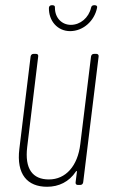

<svg xmlns="http://www.w3.org/2000/svg" viewBox="-20 -707 438 734"><path d="M248 -588C298 -588 341 -627 351 -677C353 -683 349 -687 343 -687H339C334 -687 329 -684 328 -677C319 -639 287 -612 251 -612C216 -612 190 -639 190 -677C191 -684 187 -687 181 -687H177C172 -687 167 -683 167 -677C166 -627 200 -588 248 -588ZM328 -491 287 -156C277 -72 231 -21 167 -21C104 -21 74 -62 84 -145L126 -491C127 -497 124 -501 118 -501H108C102 -501 98 -497 97 -491L54 -138C42 -40 85 7 160 7C205 7 244 -12 270 -51C272 -55 274 -54 274 -50L269 -10C268 -4 272 0 277 0H287C293 0 297 -4 298 -10L357 -491C358 -497 354 -501 349 -501H339C333 -501 329 -497 328 -491Z"/></svg>

Font: Barlow Condensed Thin
Style: Italic
Weight: 250
Width: 3
Italic angle: -7°
Designer: Jeremy Tribby
Foundry: Tribby Type
Version: Version 1.422;hotconv 1.0.109;makeotfexe 2.5.65596